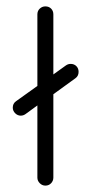

<svg xmlns="http://www.w3.org/2000/svg" viewBox="-20 -581 284 601"><path d="M122 0Q112 0 104.5 -7.5Q97 -15 97 -25V-251L60 -224Q53 -219 45 -219Q35 -219 27.5 -226.5Q20 -234 20 -244Q20 -257 30 -264L97 -312V-536Q97 -547 104.5 -554Q112 -561 122 -561Q133 -561 140 -554Q147 -547 147 -536V-348L186 -376Q193 -381 201 -381Q212 -381 219 -374Q226 -367 226 -356Q226 -343 216 -336L147 -286V-25Q147 -15 140 -7.5Q133 0 122 0Z"/></svg>

Font: Hubballi
Style: Regular
Weight: 400
Designer: Erin McLaughlin
Version: Version 1.000; ttfautohint (v1.8.3)